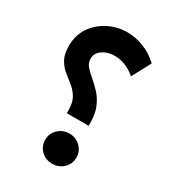

<svg xmlns="http://www.w3.org/2000/svg" viewBox="-168 -769 770 860"><g transform="rotate(30 217.0 -339.5)"><path d="M38.6 -496.1Q38.6 -550.8 66.2 -591.8Q93.8 -632.8 139.2 -656Q184.6 -679.2 236.8 -679.2Q277.8 -679.2 319.8 -663.3Q361.8 -647.5 399.4 -612.8L347.7 -516.1Q321.3 -539.1 293.7 -549.3Q266.1 -559.6 240.7 -559.6Q203.6 -559.6 177.5 -541.5Q151.4 -523.4 151.4 -494.6Q151.4 -473.1 165.8 -456.3Q180.2 -439.5 201.7 -421.6Q223.1 -403.8 244.4 -380.9Q265.6 -357.9 280 -324.7Q294.4 -291.5 294.4 -243.7V-229.5H181.6V-243.2Q181.6 -284.2 167.2 -308.6Q152.8 -333 131.6 -349.9Q110.4 -366.7 88.9 -384Q67.4 -401.4 53 -427.2Q38.6 -453.1 38.6 -496.1ZM157.2 -78.6Q157.2 -111.8 181.2 -134.3Q205.1 -156.7 237.8 -156.7Q271 -156.7 294.7 -134.3Q318.4 -111.8 318.4 -78.6Q318.4 -45.4 294.7 -22.9Q271 -0.5 237.8 -0.5Q203.6 -0.5 180.4 -22.7Q157.2 -44.9 157.2 -78.6Z"/></g></svg>

Font: Vazirmatn RD UI FD SemiBold
Style: Regular
Weight: 600
Designer: Saber Rastikerdar
Foundry: Saber Rastikerdar
Version: Version 33.003